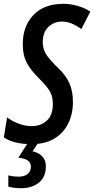

<svg xmlns="http://www.w3.org/2000/svg" viewBox="-42 -744 492 1004"><path d="M122.6 9.8Q29.3 9.8 -22 -25.9L-4.9 -129.9Q20.5 -110.8 54.9 -97.7Q89.4 -84.5 124.5 -84.5Q171.4 -84.5 202.9 -113.3Q234.4 -142.1 234.4 -200.2Q234.4 -224.1 228.5 -243.4Q222.7 -262.7 207.3 -283.4Q191.9 -304.2 163.6 -332.5Q122.1 -372.6 99.6 -412.8Q77.1 -453.1 77.1 -513.7Q77.1 -607.4 133.1 -665.8Q189 -724.1 289.6 -724.1Q326.2 -724.1 365 -712.9Q403.8 -701.7 430.2 -683.1L383.8 -592.3Q358.9 -609.9 333.5 -620.6Q308.1 -631.3 283.2 -631.3Q240.7 -631.3 211.2 -603.5Q181.6 -575.7 181.6 -524.4Q181.6 -486.8 200 -458.7Q218.3 -430.7 260.7 -389.6Q301.3 -351.6 320.3 -310.1Q339.4 -268.6 339.4 -210.4Q339.4 -148.4 314.7 -98.4Q290 -48.3 241.9 -19.3Q193.8 9.8 122.6 9.8ZM69.3 240.2Q31.2 240.2 1.5 231.9V172.9Q10.7 175.8 24.9 177.7Q39.1 179.7 56.6 179.7Q85.9 179.7 102.8 165.5Q119.6 151.4 119.6 127.4Q119.6 86.9 54.2 80.6L105.5 0H159.7L127.9 46.9Q159.7 53.7 178.7 73.5Q197.8 93.3 197.8 124.5Q197.8 183.1 160.6 211.7Q123.5 240.2 69.3 240.2Z"/></svg>

Font: Open Sans Condensed SemiBold
Style: Italic
Weight: 600
Width: 3
Italic angle: -12°
Designer: Monotype Design Team
Foundry: Monotype Imaging Inc.
Version: Version 3.000; ttfautohint (v1.8.4)